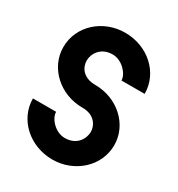

<svg xmlns="http://www.w3.org/2000/svg" viewBox="-165 -791 830 897"><g transform="rotate(30 250.0 -342.0)"><path d="M250 -402.3C184.1 -402.3 158.2 -444.3 158.2 -481.4C158.2 -515.6 184.1 -566.4 250 -566.4C301.8 -566.4 345.7 -515.6 345.7 -481.4H470.7C470.7 -595.7 372.1 -683.6 250 -683.6C130.9 -683.6 32.2 -595.7 32.2 -481.4C32.2 -369.1 130.9 -280.3 250 -280.3C315.9 -281.2 341.8 -236.3 341.8 -202.1C341.8 -166 315.9 -116.2 250 -116.2C198.2 -116.2 154.3 -166 154.3 -202.1H29.3C29.3 -88.9 127.9 0 250 0C369.1 0 467.8 -88.9 467.8 -202.1C467.8 -314.5 369.1 -402.3 250 -402.3Z"/></g></svg>

Font: Saman Dere
Style: Regular
Weight: 400
Designer: Tuna Ça_lar Gümü_
Foundry: Tuna Ça_lar Gümü_
Version: Version 1.001;hotconv 1.0.109;makeotfexe 2.5.65596